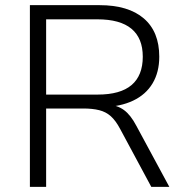

<svg xmlns="http://www.w3.org/2000/svg" viewBox="-20 -725 714 745"><path d="M96 0V-705H366Q478 -705 538 -653.5Q598 -602 598 -505Q598 -445 572 -401.5Q546 -358 496.5 -334.5Q447 -311 378 -309L387 -319H399Q435 -317 461 -298Q487 -279 509 -237L637 0H567L446 -225Q429 -257 410 -274Q391 -291 365 -297.5Q339 -304 303 -304H159V0ZM159 -358H359Q447 -358 490.5 -395Q534 -432 534 -505Q534 -577 490 -613.5Q446 -650 358 -650H159Z"/></svg>

Font: Nunito Sans 11pt Light
Style: Regular
Weight: 300
Version: Version 3.101;gftools[0.9.27]